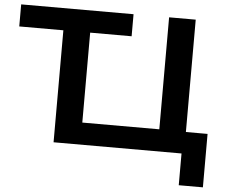

<svg xmlns="http://www.w3.org/2000/svg" viewBox="-58 -772 1190 1006"><g transform="rotate(5 537.5 -269.0)"><path d="M918 167V0H245V-589H13V-705H604V-589H386V-116H791V-705H931V-114H1045V167Z"/></g></svg>

Font: Nunito Sans 10pt SemiExpanded
Style: Bold
Weight: 700
Width: 6
Designer: Vernon Adams
Foundry: Vernon Adams
Version: Version 3.101;gftools[0.9.27]